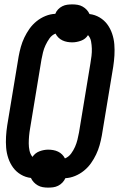

<svg xmlns="http://www.w3.org/2000/svg" viewBox="-20 -805 542 875"><path d="M199 50Q187 50 175 48Q163 46 152.5 40Q142 34 134 25.5Q126 17 121 6Q96 3 75 -9.5Q54 -22 40 -41Q26 -60 18 -83.5Q10 -107 8 -132Q6 -157 7.5 -182.5Q9 -208 13 -234L65 -548Q69 -570 75 -591.5Q81 -613 91 -634Q101 -655 114.5 -674Q128 -693 146.5 -708Q165 -723 187 -732Q209 -741 232 -742Q236 -753 244.5 -762Q253 -771 264 -776.5Q275 -782 286.5 -783.5Q298 -785 310 -785Q322 -785 334 -783Q346 -781 356.5 -775Q367 -769 375 -760.5Q383 -752 388 -741Q413 -738 434 -725.5Q455 -713 469 -694Q483 -675 491 -651.5Q499 -628 501 -603Q503 -578 501.5 -552.5Q500 -527 496 -501L444 -187Q440 -165 434 -143.5Q428 -122 418 -101Q408 -80 394.5 -61Q381 -42 362.5 -27Q344 -12 322 -3Q300 6 278 7Q273 18 264.5 27Q256 36 245 41.5Q234 47 222.5 48.5Q211 50 199 50ZM276 -83Q293 -90 304 -105Q315 -120 322 -136Q329 -152 333 -168.5Q337 -185 340 -201L392 -516Q395 -533 397 -550Q399 -567 398.5 -583.5Q398 -600 395 -616.5Q392 -633 381 -645Q370 -627 349.5 -619.5Q329 -612 309 -612Q298 -612 286.5 -614Q275 -616 264.5 -621Q254 -626 246 -634Q238 -642 233 -652Q216 -645 205.5 -630Q195 -615 187.5 -599Q180 -583 176 -566.5Q172 -550 169 -534L117 -219Q114 -202 112.5 -185Q111 -168 111 -151.5Q111 -135 114.5 -118.5Q118 -102 128 -90Q140 -108 160 -115.5Q180 -123 200 -123Q211 -123 222.5 -121Q234 -119 244.5 -114Q255 -109 263 -101Q271 -93 276 -83Z"/></svg>

Font: Iosevka Term Curly XBd Obl
Style: Regular
Weight: 800
Italic angle: -9°
Designer: Belleve Invis
Foundry: Belleve Invis
Version: Version 32.3.0